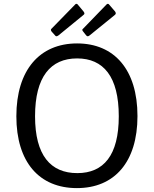

<svg xmlns="http://www.w3.org/2000/svg" viewBox="-20 -956 789 986"><path d="M379 -933C376 -937 370 -938 366 -933L244 -808C241 -806 240 -800 245 -794L262 -775C267 -768 271 -768 280 -774L406 -877C416 -884 415 -889 409 -897ZM540 -933C537 -937 532 -938 527 -933L406 -808C402 -806 401 -800 407 -794L422 -775C428 -768 432 -768 440 -774L567 -877C577 -884 576 -889 571 -897ZM375 10C568 10 686 -124 686 -360C686 -598 567 -733 376 -733C184 -733 64 -597 64 -359C64 -123 182 10 375 10ZM377 -67C240 -67 160 -158 160 -359C160 -562 240 -656 376 -656C511 -656 590 -563 590 -359C590 -158 512 -67 377 -67Z"/></svg>

Font: United Sans
Style: Regular
Weight: 400
Designer: Pablo Impallari, Rodrigo Fuenzalida (Modified by Dan O. Williams)
Version: Version 1.000;PS 001.000;hotconv 1.0.88;makeotf.lib2.5.64775